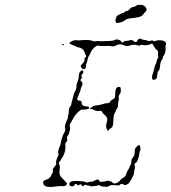

<svg xmlns="http://www.w3.org/2000/svg" viewBox="-20 -771 699 785"><path d="M538 -170Q541 -174 544.5 -176Q548 -178 550 -177.5Q552 -177 552 -175Q556 -163 553 -155Q550 -148 549 -138.5Q548 -129 546 -125.5Q544 -122 542.5 -115.5Q541 -109 536 -106Q527 -102 531 -93Q533 -87 530.5 -79Q528 -71 528 -65Q528 -58 518.5 -40.5Q509 -23 503 -19Q492 -11 484 -17Q477 -22 471 -16Q467 -12 458 -13Q432 -17 423 -9Q419 -6 414.5 -7Q410 -8 401 -8.5Q392 -9 388 -12.5Q384 -16 381 -13.5Q378 -11 372 -11Q366 -11 360 -9.5Q354 -8 348 -10.5Q342 -13 338.5 -13Q335 -13 330.5 -15Q326 -17 324 -13Q319 -6 315 -13Q309 -21 304 -15Q300 -10 295 -16Q289 -22 286 -17Q286 -15 282.5 -12Q279 -9 275 -9Q260 -9 265 -24Q268 -32 299 -31Q325 -30 331 -26Q335 -23 341 -26Q347 -29 351 -28Q355 -27 361 -30Q378 -39 382 -37Q384 -36 386 -32Q388 -28 390 -27.5Q392 -27 399 -28Q410 -29 413 -30.5Q416 -32 420 -32Q432 -32 441 -24Q445 -20 451 -21Q455 -22 460 -24.5Q465 -27 468.5 -30.5Q472 -34 474 -37Q476 -41 482 -43Q493 -47 498 -65Q500 -71 503.5 -76Q507 -81 509 -86.5Q511 -92 514 -96.5Q517 -101 517 -110Q517 -119 522 -125Q532 -136 531 -154Q530 -163 538 -170ZM459 -414Q466 -417 471 -415Q474 -414 474 -402Q474 -390 469 -385Q464 -380 465.5 -371.5Q467 -363 464.5 -356Q462 -349 462.5 -341Q463 -333 459.5 -329Q456 -325 453.5 -318Q451 -311 448 -307Q444 -300 443 -271Q442 -251 435 -248Q423 -241 422 -235Q422 -233 420 -237Q415 -246 414 -251Q413 -261 418 -277Q422 -290 407 -302Q400 -307 398 -312Q395 -320 387 -318Q376 -315 365 -321Q358 -325 355 -325Q349 -325 348 -327Q348 -328 349 -329Q351 -331 352.5 -331Q354 -331 358 -335Q362 -339 376.5 -340.5Q391 -342 400.5 -345.5Q410 -349 417 -349Q428 -349 430 -355Q432 -360 440 -364Q448 -368 449.5 -371.5Q451 -375 451 -384Q451 -410 459 -414ZM312 -482Q316 -485 319 -482Q324 -477 317 -469Q312 -464 313 -460Q317 -451 312 -448Q305 -444 314 -437Q321 -430 314 -418Q310 -410 310 -407Q310 -402 300 -379Q294 -367 296 -363.5Q298 -360 302 -360Q314 -360 314 -351Q314 -336 334 -336Q342 -336 344 -332.5Q346 -329 343 -327Q340 -325 330.5 -323.5Q321 -322 317 -323Q312 -324 303 -316Q287 -303 279 -286Q274 -276 270 -270Q262 -261 266 -251Q268 -244 265 -235.5Q262 -227 262 -224.5Q262 -222 259 -219Q251 -211 255 -200Q256 -195 251 -190.5Q246 -186 247 -178Q249 -165 244.5 -149Q240 -133 233 -125Q229 -119 229 -117.5Q229 -116 224 -111Q218 -105 223 -97Q226 -91 224 -80Q222 -67 224 -58Q225 -51 239.5 -37Q254 -23 254 -20.5Q254 -18 249.5 -13.5Q245 -9 233.5 -10Q222 -11 212 -9Q167 -2 159 -16Q151 -32 168 -36Q174 -37 180.5 -42.5Q187 -48 189 -53Q190 -59 193.5 -61.5Q197 -64 196 -72Q195 -80 199 -84.5Q203 -89 207 -94.5Q211 -100 209.5 -106.5Q208 -113 214.5 -126.5Q221 -140 219 -143Q215 -151 223 -169Q229 -182 229 -188Q229 -194 231.5 -200.5Q234 -207 235 -211Q238 -222 246 -235Q248 -240 246 -246.5Q244 -253 247.5 -264Q251 -275 255 -282.5Q259 -290 258 -295Q257 -300 259 -301Q261 -302 261 -314Q261 -331 269 -338Q272 -341 272 -347Q272 -353 275 -359Q277 -366 280 -380Q282 -389 287.5 -399Q293 -409 292.5 -417.5Q292 -426 297 -437Q302 -448 302 -459Q302 -475 312 -482ZM235 -590Q235 -592 237.5 -591.5Q240 -591 241 -589Q242 -588 239.5 -586.5Q237 -585 235.5 -586Q234 -587 235 -590ZM544 -609Q552 -617 561 -610Q564 -608 569.5 -608Q575 -608 582.5 -605Q590 -602 596.5 -604.5Q603 -607 606.5 -604Q610 -601 616.5 -604Q623 -607 634 -606.5Q645 -606 651 -603Q662 -598 658 -588Q656 -582 657 -577Q658 -571 656 -560.5Q654 -550 651 -546Q646 -540 646 -536.5Q646 -533 643 -528Q636 -521 634 -498Q633 -486 628.5 -482Q624 -478 623 -465.5Q622 -453 620.5 -450.5Q619 -448 612.5 -445.5Q606 -443 604 -446Q598 -454 606 -474Q610 -485 611.5 -494.5Q613 -504 616 -507.5Q619 -511 620.5 -520.5Q622 -530 625 -532Q628 -534 626.5 -541Q625 -548 626 -553Q628 -563 620 -568Q615 -571 609 -582Q603 -593 602 -593Q601 -593 597 -591Q593 -588 581 -586.5Q569 -585 564 -587Q558 -589 553.5 -586Q549 -583 542 -586Q529 -591 512 -585Q497 -580 484 -587Q470 -594 452 -584Q445 -580 436.5 -582Q428 -584 408 -583Q388 -582 385 -584Q379 -587 368.5 -579Q358 -571 352 -559Q347 -549 347 -548Q347 -547 343.5 -542Q340 -537 339 -532Q336 -515 333 -510Q331 -507 332 -501Q332 -498 331 -495Q330 -492 327.5 -490Q325 -488 322 -488Q317 -488 313.5 -493.5Q310 -499 310 -501.5Q310 -504 318.5 -512.5Q327 -521 325.5 -527Q324 -533 329 -536L333 -540L329 -549Q326 -559 322 -565Q320 -568 316 -571Q312 -574 308 -575.5Q304 -577 301 -577Q297 -577 293 -580Q289 -583 276 -587Q270 -589 267 -591Q264 -593 264 -595Q264 -597 268 -599.5Q272 -602 279 -605Q288 -608 295 -606.5Q302 -605 306 -606Q310 -607 328.5 -607.5Q347 -608 356 -604.5Q365 -601 373 -602.5Q381 -604 384.5 -603Q388 -602 399 -602.5Q410 -603 427 -603.5Q444 -604 448 -607Q454 -611 463 -609Q472 -607 476 -601L480 -596L486 -601Q493 -605 496 -604Q499 -603 507.5 -605.5Q516 -608 518.5 -607.5Q521 -607 528 -602Q536 -597 538.5 -600Q541 -603 541 -604Q541 -605 544 -609ZM545 -751Q559 -752 565 -750Q571 -747 576 -740.5Q581 -734 578.5 -728.5Q576 -723 574 -722Q572 -721 567.5 -714.5Q563 -708 558 -705Q550 -700 513 -696Q501 -695 498 -692.5Q495 -690 491.5 -688.5Q488 -687 484.5 -684Q481 -681 462 -677Q457 -676 454 -679.5Q451 -683 453 -692Q456 -706 461 -708Q464 -709 471.5 -713.5Q479 -718 482.5 -718Q486 -718 489.5 -722Q493 -726 498.5 -726Q504 -726 510.5 -734Q517 -742 523 -742Q529 -742 534 -746Q539 -750 545 -751Z"/></svg>

Font: TT2020 Style D
Style: Italic
Weight: 400
Italic angle: -15°
Version: Version 0.2.000